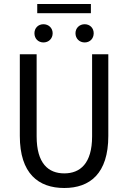

<svg xmlns="http://www.w3.org/2000/svg" viewBox="-20 -927 640 959"><path d="M301 12C429 12 521 -60 521 -248V-656H440V-246C440 -110 380 -61 301 -61C222 -61 163 -110 163 -246V-656H79V-248C79 -60 172 12 301 12ZM197 -715C223 -715 243 -734 243 -761C243 -787 223 -806 197 -806C171 -806 152 -787 152 -761C152 -734 171 -715 197 -715ZM403 -715C429 -715 448 -734 448 -761C448 -787 429 -806 403 -806C377 -806 357 -787 357 -761C357 -734 377 -715 403 -715ZM166 -861H434V-907H166Z"/></svg>

Font: Hasklig
Style: Regular
Weight: 400
Monospace: yes
Designer: Paul D. Hunt, Teo Tuominen
Foundry: Adobe Systems Incorporated
Version: Version 2.030;PS 1.0;hotconv 16.6.51;makeotf.lib2.5.65220